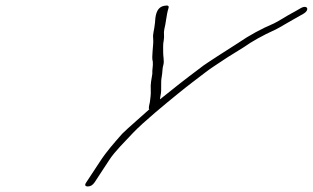

<svg xmlns="http://www.w3.org/2000/svg" viewBox="-20 -698 1127 692"><path d="M321.1 -41 373.5 -121C394.2 -153 429.7 -187 459.4 -219C497.5 -259 576.7 -324 621 -360C662.8 -394 685 -410 720.1 -437C741.7 -454 762.6 -466 784.2 -481C805.8 -496 836 -513 858.8 -528C887.1 -548 925.4 -570 974.3 -592C983.8 -597 994.8 -603 1006.2 -610C1027.6 -623 1042.1 -630 1060.5 -641L1072.9 -648C1097.8 -662 1088.2 -683 1062.8 -668C1034.4 -651 1027.4 -649 1000 -632C988.6 -625 977.6 -619 968.2 -614C921.4 -594 878.8 -571 838.2 -543C815.4 -528 787.6 -511 764.8 -496C741.4 -480 718.6 -467 696.4 -449C655.8 -419 596.1 -372 556.7 -340C556.7 -342 557.2 -347 559 -356C563.2 -373 558.6 -400 562.8 -421C566.3 -439 564.3 -450 569.2 -466C572.2 -477 567.6 -500 568.1 -509C568.6 -522 566.6 -537 570.2 -553C573.2 -570 568.8 -577 572.3 -593C577.7 -612 579.9 -646 587.1 -668C590.1 -677 585.8 -680 571.5 -677C540.7 -671 540 -635 538.6 -616C535.8 -586 529.9 -578 532.1 -558C534.2 -536 525 -493 530.7 -476C532.3 -459 527.9 -448 529 -432C525.7 -411 522 -396 523.4 -374C524.1 -353 521.9 -347 520.2 -330C519.1 -324 513.8 -307 518.1 -304C504.4 -291 435.9 -232 420.5 -216C392.5 -184 364.2 -153 338.5 -113L291.1 -41C284.1 -31 286.7 -26 296.7 -26C306.7 -26 314.1 -31 321.1 -41Z"/></svg>

Font: MewTooHand
Style: UltimateItaWide
Weight: 400
Designer: Mew Too, Robert Jablonski
Version: Version 0.77